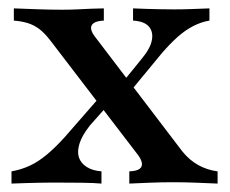

<svg xmlns="http://www.w3.org/2000/svg" viewBox="-20 -436 546 456"><path d="M287.1 0V-29Q304.8 -29.8 311.7 -35.1Q318.5 -40.3 316.9 -49.2Q315.3 -58.1 307.3 -68.5L99.2 -340.3Q85.5 -358.1 73 -367.3Q60.5 -376.6 46.4 -381Q32.3 -385.5 12.9 -387.1V-416.1Q34.7 -415.3 66.5 -414.1Q98.4 -412.9 127.4 -412.9Q145.2 -412.9 162.5 -413.7Q179.8 -414.5 196.8 -415.3Q213.7 -416.1 226.6 -416.1V-387.1Q209.7 -386.3 202.4 -381Q195.2 -375.8 196.4 -367.3Q197.6 -358.9 206.5 -347.6L412.9 -76.6Q429.8 -55.6 450.8 -44Q471.8 -32.3 496.8 -29V0Q478.2 -0.8 448.4 -2Q418.5 -3.2 390.3 -3.2Q362.9 -3.2 333.9 -2Q304.8 -0.8 287.1 0ZM7.3 0V-29Q30.6 -33.1 51.2 -42.7Q71.8 -52.4 91.9 -69.4Q112.1 -86.3 133.9 -110.5L222.6 -212.1L241.9 -192.7L193.5 -137.9Q175 -114.5 169 -95.6Q162.9 -76.6 167.3 -62.5Q171.8 -48.4 185.9 -39.5Q200 -30.6 221 -29V0Q204 -1.6 173.4 -2Q142.7 -2.4 106.5 -2.4Q89.5 -2.4 73.8 -2Q58.1 -1.6 41.9 -1.2Q25.8 -0.8 7.3 0ZM283.9 -212.1 264.5 -232.3 316.9 -296.8Q337.1 -321 340.7 -340.7Q344.4 -360.5 333.5 -373Q322.6 -385.5 296 -387.1V-416.1Q312.1 -415.3 327.4 -414.9Q342.7 -414.5 358.9 -414.1Q375 -413.7 392.7 -413.7Q415.3 -413.7 435.1 -414.5Q454.8 -415.3 477.4 -416.1V-387.1Q458.1 -383.9 439.1 -374.2Q420.2 -364.5 402 -348.4Q383.9 -332.3 363.7 -308.9Z"/></svg>

Font: Playfair SemiBold
Style: Regular
Weight: 600
Designer: Claus Eggers Sørensen
Foundry: Claus Eggers Sørensen
Version: Version 2.001;gftools[0.9.30]